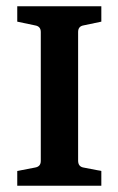

<svg xmlns="http://www.w3.org/2000/svg" viewBox="-20 -592 377 612"><path d="M303 -523 246 -511Q229 -508 229 -490V-80Q229 -61 246 -58L303 -47V0H35V-47L92 -58Q110 -61 110 -79V-490Q110 -508 92 -511L35 -523V-572H303Z"/></svg>

Font: Yrsa SemiBold
Style: Regular
Weight: 600
Version: Version 2.004